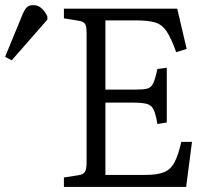

<svg xmlns="http://www.w3.org/2000/svg" viewBox="-186 -734 828 754"><path d="M65 0V-37L123 -46Q141 -49 147.5 -59Q154 -69 154 -97V-606Q154 -630 148 -640Q142 -650 120 -653L65 -662V-700H510L547 -542L506 -529Q486 -585 468 -611.5Q450 -638 422.5 -646Q395 -654 347 -654H228V-382H342Q376 -382 392 -386Q408 -390 416 -407.5Q424 -425 432 -463L469 -468V-253L432 -247Q426 -285 417.5 -303Q409 -321 390.5 -326Q372 -331 335 -331H228V-47H384Q431 -47 457.5 -57.5Q484 -68 499 -96Q514 -124 526 -177H568L545 0ZM-140 -497 -166 -511 -100 -671Q-91 -694 -82 -704Q-73 -714 -55 -714Q-22 -714 0 -670V-657Z"/></svg>

Font: Literata 12pt Light
Style: Regular
Weight: 300
Designer: Latin by Veronika Burian and Jose Scaglione. Greek by Irene Vlachou. Cyrillic by Vera Evstafieva.
Foundry: TypeTogether
Version: Version 3.002